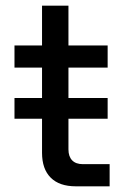

<svg xmlns="http://www.w3.org/2000/svg" viewBox="-20 -656 441 676"><path d="M366 0H247Q189 0 158.5 -30.5Q128 -61 128 -118V-636H221V-130Q221 -105 234 -91.5Q247 -78 272 -78H366ZM359 -418H31V-496H359ZM359 -238H31V-311H359Z"/></svg>

Font: Wix Madefor Display Medium
Style: Regular
Weight: 500
Designer: Dalton Maag Ltd
Foundry: Dalton Maag Ltd
Version: Version 3.100